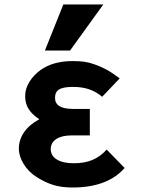

<svg xmlns="http://www.w3.org/2000/svg" viewBox="-20 -827 640 855"><path d="M144 -38Q107.5 -61 85.8 -96Q64 -131 64 -165Q64 -204.5 87.2 -238.2Q110.5 -272 155 -296Q123.5 -316.5 107.8 -341Q92 -365.5 92 -399Q92 -432 110.8 -462.2Q129.5 -492.5 159 -514Q215 -555 303 -555Q334.5 -555 355.8 -552Q377 -549 402 -540Q430.5 -530 455.2 -516.5Q480 -503 513 -478L435 -396Q408.5 -418.5 377.2 -429.2Q346 -440 305 -440Q261.5 -440 243.2 -428.8Q225 -417.5 225 -391Q225 -342 305 -342H380V-224H299Q255 -224 230.5 -207.8Q206 -191.5 206 -163Q206 -133.5 233 -116.8Q260 -100 309 -100Q357 -100 392.2 -115Q427.5 -130 455 -161L535 -79Q458.5 8 303 8Q255 8 218.5 -3Q182 -14 144 -38ZM180 -602 262 -807H440L292 -602Z"/></svg>

Font: JuliaMono Black
Style: Regular
Weight: 900
Monospace: yes
Designer: cormullion
Foundry: corm
Version: Version 0.054; ttfautohint (v1.8.4)